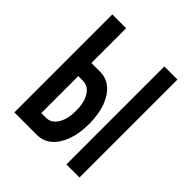

<svg xmlns="http://www.w3.org/2000/svg" viewBox="-187 -827 961 961"><g transform="rotate(45 293.0 -346.5)"><path d="M153.3 0V-92.8H193.4Q230.5 -92.8 252.9 -128.7Q275.4 -164.6 275.4 -223.6Q275.4 -283.2 252.9 -318.8Q230.5 -354.5 193.4 -354.5H143.6V-447.3H221.7Q266.1 -447.3 298.8 -419.4Q331.5 -391.6 349.9 -341.3Q368.2 -291 368.2 -223.6Q368.2 -156.2 349.9 -106Q331.5 -55.7 298.8 -27.8Q266.1 0 221.7 0ZM62.5 0V-693.4H160.2V0ZM430.7 0V-693.4H523.4V0Z"/></g></svg>

Font: Cascadia Mono
Style: Regular
Weight: 400
Monospace: yes
Designer: Aaron Bell
Foundry: Saja Typeworks
Version: Version 2102.003